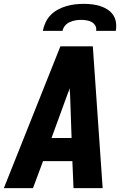

<svg xmlns="http://www.w3.org/2000/svg" viewBox="-32 -975 652 995"><path d="M-12 0 281 -735H449L500 0H349L343 -140H191L139 0ZM235 -260H339L331 -490Q330 -497 329.5 -504Q329 -511 329 -518Q327 -511 324.5 -504Q322 -497 319 -490ZM190 -815Q194 -837 204 -858.5Q214 -880 230.5 -897Q247 -914 268.5 -925.5Q290 -937 312.5 -943.5Q335 -950 357.5 -952.5Q380 -955 402 -955Q424 -955 445.5 -952.5Q467 -950 487.5 -943.5Q508 -937 525.5 -925.5Q543 -914 554.5 -897Q566 -880 569 -858.5Q572 -837 568 -815H466Q469 -830 462 -842Q455 -854 443.5 -860.5Q432 -867 417.5 -869.5Q403 -872 388 -872Q373 -872 358.5 -869.5Q344 -867 329.5 -860.5Q315 -854 305 -842Q295 -830 292 -815Z"/></svg>

Font: Iosevka Aile Heavy Oblique
Style: Regular
Weight: 900
Italic angle: -9°
Designer: Belleve Invis
Foundry: Belleve Invis
Version: Version 31.1.0; ttfautohint (v1.8.4)